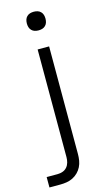

<svg xmlns="http://www.w3.org/2000/svg" viewBox="-153 -771 594 1035"><g transform="rotate(-15 143.5 -253.5)"><path d="M-13 215V157H48Q63 157 77 152Q91 147 100.5 136Q110 125 114 110.5Q118 96 118 81V-520H182V81Q182 99 179 117Q176 135 168 151Q160 167 147 180Q134 193 118 201Q102 209 84 212Q66 215 48 215ZM150 -618Q139 -618 129 -621Q119 -624 111.5 -631.5Q104 -639 101 -649Q98 -659 98 -670Q98 -681 101 -691Q104 -701 111.5 -708.5Q119 -716 129 -719Q139 -722 150 -722Q161 -722 171 -719Q181 -716 188.5 -708.5Q196 -701 199 -691Q202 -681 202 -670Q202 -659 199 -649Q196 -639 188.5 -631.5Q181 -624 171 -621Q161 -618 150 -618Z"/></g></svg>

Font: Iosevka Aile Light
Style: Regular
Weight: 300
Designer: Belleve Invis
Foundry: Belleve Invis
Version: Version 27.3.5; ttfautohint (v1.8.4)